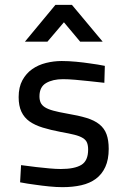

<svg xmlns="http://www.w3.org/2000/svg" viewBox="-20 -762 530 793"><path d="M411 -420Q378 -423 347 -427Q320 -430 291 -432.5Q262 -435 240 -435Q198 -435 170.5 -419Q143 -403 143 -364Q143 -349 148 -338Q153 -327 165.5 -319Q178 -311 200 -305Q222 -299 256 -293Q304 -285 337 -275Q370 -265 390.5 -248.5Q411 -232 420 -207.5Q429 -183 429 -147Q429 -103 415 -72.5Q401 -42 376 -23.5Q351 -5 316 3Q281 11 238 11Q213 11 183 8Q153 5 126 1Q94 -3 63 -9L67 -80Q99 -76 130 -72Q156 -69 183.5 -66.5Q211 -64 231 -64Q288 -64 316 -81Q344 -98 344 -144Q344 -161 339.5 -172.5Q335 -184 322 -192Q309 -200 287 -205.5Q265 -211 231 -217Q189 -225 156.5 -235Q124 -245 102 -260.5Q80 -276 68.5 -300.5Q57 -325 57 -361Q57 -402 72.5 -430.5Q88 -459 113 -476.5Q138 -494 170 -502Q202 -510 235 -510Q263 -510 294.5 -507Q326 -504 352 -500Q383 -496 413 -490ZM209 -742H277L404 -590H311L244 -670L176 -590H83Z"/></svg>

Font: Panefresco 500wt
Style: Regular
Weight: 700
Foundry: Campivisivi & Chank Co
Version: Version 1.001